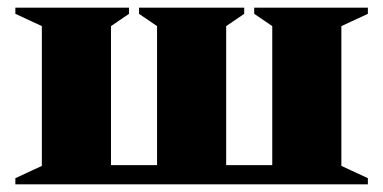

<svg xmlns="http://www.w3.org/2000/svg" viewBox="-20 -480 998 500"><path d="M89 -48V-412L20 -444V-460H316V-444L269 -412V-50H389V-412L342 -444V-460H616V-444L569 -412V-50H689V-412L642 -444V-460H938V-444L869 -412V-48L938 -16V0H20V-16Z"/></svg>

Font: Spectral ExtraBold
Style: Regular
Weight: 800
Designer: Jean-Baptiste Levee
Foundry: Production Type
Version: Version 2.001